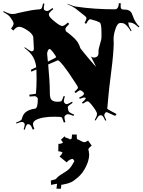

<svg xmlns="http://www.w3.org/2000/svg" viewBox="-54 -750 905 1219"><path d="M408.2 258.8Q387.7 259.8 369.1 280.8L324.2 244.1Q337.9 231 343.3 217.8Q331.1 211.4 315.9 210L316.9 163.1H321.3Q336.9 163.1 346.2 154.8L333 136.7L356 115.7L366.2 127Q366.2 125 367.2 124L388.2 132.8L386.2 135.7Q388.7 135.7 398.9 131.8Q402.3 130.4 403.3 104H433.1Q433.1 132.8 436 133.8Q444.8 136.2 459.2 144.5Q473.6 152.8 481.7 152.8Q489.7 152.8 505.4 142.1L528.3 174.8Q507.3 190.4 507.3 198.2Q507.3 206.1 510.3 211.9V217.8Q512.2 225.1 512.2 230Q512.2 265.6 492.2 306.9Q472.2 348.1 443.8 373.3Q415.5 398.4 397.2 407Q378.9 415.5 345.2 421.9Q337.9 421.9 335 422.9V424.8Q335 434.1 332 448.7L304.2 447.8Q308.1 422.4 308.1 419.9V418.9L309.1 418L305.2 417Q302.2 417 270 423.8L269 396Q299.3 389.2 301.5 386Q303.7 382.8 307.9 378.7Q312 374.5 315.4 371.3Q318.8 368.2 325 364Q331.1 359.9 334.2 357.9Q337.4 356 344.2 351.6Q351.1 347.2 364.5 338.6Q377.9 330.1 388.4 319.1Q398.9 308.1 418 273.9V272.9Q415.5 266.6 408.2 258.8ZM103 74.2 96.2 70.8Q103 48.8 103 41.3Q103 33.7 97.4 28.8Q91.8 23.9 84.5 23.9Q77.1 23.9 50.3 34.2L47.4 28.8Q71.3 19 77.6 14.4Q84 9.8 85 3.9Q91.8 -25.9 112.3 -40.5Q132.8 -55.2 168 -60.1Q186 -61.5 186 -121.1Q186 -126 185.1 -127.9H184.1Q176.8 -139.2 166 -139.2L133.3 -137.2L132.3 -148.9Q174.3 -153.8 174.3 -155.8Q178.2 -199.2 178.2 -250Q178.2 -300.8 177.2 -309.1L145 -294.9L142.1 -307.1L176.3 -323.2Q171.9 -360.4 155.3 -389.2Q138.7 -418 101.1 -445.8L103 -450.2Q134.8 -427.2 147 -423.8Q161.1 -424.8 161.1 -441.9L157.2 -515.1Q151.9 -537.1 118.7 -558.6Q85.4 -580.1 67.4 -580.1Q49.3 -580.1 31.2 -556.2L16.1 -567.9Q32.2 -589.4 32.2 -599.4Q32.2 -609.4 22.9 -623L11.2 -640.1Q2.4 -654.8 -33.7 -673.8L-30.8 -679.2Q4.9 -661.1 22 -661.1L42 -662.1Q46.9 -664.6 92.5 -674.3Q138.2 -684.1 147.7 -685.3Q157.2 -686.5 171.6 -688.5Q186 -690.4 195.8 -690.7Q205.6 -690.9 210 -697.3Q214.4 -703.6 219.2 -728L228 -726.1Q224.1 -708.5 224.1 -701.4Q224.1 -694.3 224.6 -691.9Q225.1 -689.5 226.6 -687.7Q228 -686 228.8 -685.5Q229.5 -685.1 232.4 -683.8Q235.4 -682.6 237.8 -681.4Q240.2 -680.2 247.1 -680.2Q253.9 -680.2 279.3 -699.2L284.2 -691.9Q256.3 -669.9 256.3 -660.2Q256.3 -657.2 257.3 -654.8V-651.9Q261.2 -638.7 294.7 -611.8Q328.1 -585 340.8 -585Q353.5 -585 377 -606.9L385.3 -598.1Q361.3 -574.2 361.3 -566.7Q361.3 -559.1 364.3 -553.2L363.3 -554.2Q364.3 -551.3 367.2 -549.6Q370.1 -547.9 380.6 -539.3Q391.1 -530.8 394.8 -527.8Q398.4 -524.9 407.7 -516.8Q417 -508.8 421.1 -504.2Q425.3 -499.5 432.1 -491.5Q439 -483.4 442.4 -476.6Q452.6 -458.5 456.1 -443.8Q473.6 -420.4 513.2 -373.8Q552.7 -327.1 556.2 -326.2L522.9 -392.1Q529.8 -384.8 542.7 -384.8Q555.7 -384.8 563.5 -392.1Q571.3 -399.4 571.3 -411.1V-423.8Q571.3 -439.9 580.8 -469.2Q590.3 -498.5 590.3 -517.1V-544.9Q590.3 -602.5 578.1 -607.9L557.1 -617.2L526.4 -626Q519.5 -627.9 518.1 -627.9Q508.3 -627.9 493.2 -599.1L482.9 -604Q495.1 -627.9 495.1 -633.5Q495.1 -639.2 487.3 -647L424.3 -696.8Q412.6 -706.1 373 -724.1L374 -726.1Q413.6 -709.5 429.2 -708Q542.5 -690.9 676.3 -690.9Q697.8 -690.9 701.2 -730L712.9 -729Q711.9 -723.1 711.9 -715.6Q711.9 -708 712.2 -704.3Q712.4 -700.7 714.1 -698Q715.8 -695.3 716.3 -693.8Q716.8 -692.4 720 -691.4Q723.1 -690.4 724.1 -690.4Q729 -689 741.7 -689Q754.4 -689 765.6 -683.1Q776.9 -677.2 782.2 -666Q787.6 -654.8 792 -642.1Q804.7 -606 831.1 -581.1L826.2 -576.2Q797.4 -603 779.3 -606L760.3 -607.9Q762.7 -587.9 766.1 -582Q769.5 -576.2 774.2 -567.9Q778.8 -559.6 781.2 -555.2L776.4 -551.8Q748.5 -600.1 722.7 -603.5Q719.2 -604 709 -604Q694.3 -604 683.6 -578.1Q667 -536.1 667 -501L668 -477.1Q667.5 -415 652.8 -300Q638.2 -185.1 635.3 -150.9L627 -60.1Q627 -56.6 686 -25.9L677.2 -14.2L624 -38.1Q616.7 -38.1 612.3 -30.8Q607.9 -23.4 607.9 -18.1Q607.9 -12.7 621.1 13.2L614.3 16.1Q604 -6.8 598.6 -12.5Q593.3 -18.1 586.9 -18.1H583Q576.7 -18.1 571.3 -12.5Q565.9 -6.8 553.2 15.1L547.4 12.2Q562 -14.2 562 -26.9Q562 -39.6 536.6 -73.2Q511.2 -106.9 502.2 -106.9Q493.2 -106.9 472.2 -91.8L466.3 -99.1Q490.2 -117.7 490.2 -127V-127.9Q487.3 -130.9 479.5 -130.9Q471.7 -130.9 452.1 -122.1L449.2 -130.9Q479 -144.5 479 -153.8Q479 -158.2 478 -160.2V-159.2L475.1 -164.1L466.3 -171.9Q460.4 -176.8 454.1 -176.8Q447.8 -176.8 426.3 -159.2L418.9 -167Q440.9 -186.5 440.9 -192.9Q440.9 -199.2 434.6 -208.5Q428.2 -217.8 410.4 -245.1Q392.6 -272.5 381.8 -288.1Q351.6 -332.5 324.2 -360.8Q315.9 -367.2 313 -367.2L252 -340.8Q262.2 -228 262.2 -172.9V-161.1Q262.2 -124 275.4 -114Q288.6 -104 309.6 -104.2Q330.6 -104.5 333.5 -106.4Q339.8 -109.9 350.1 -140.1L357.9 -138.2Q351.1 -115.7 351.1 -107.7Q351.1 -99.6 357.9 -94.2Q361.3 -88.9 369.4 -88.9Q377.4 -88.9 403.3 -104L407.2 -97.2Q388.7 -85 382.3 -79.3Q376 -73.7 376 -68.8L377 -64L378.9 -51.8Q379.9 -43.9 387 -37.8Q394 -31.7 417 -22L413.1 -14.2Q386.7 -24.9 377.9 -24.9Q369.1 -24.9 363.3 -19Q355 -14.6 355 -4.6Q355 5.4 361.3 24.9L351.1 27.8Q341.8 -2.9 336.7 -5.4Q331.5 -7.8 325.2 -7.8L293.9 -8.8Q258.3 -9.8 223.6 -3.9Q155.3 8.3 155.3 38.1Q155.3 46.9 164.1 68.8L154.3 73.2Q145 50.3 138.9 44.2Q132.8 38.1 123 38.1Q113.3 38.1 103 74.2ZM245.1 -405.8 246.1 -398.9 250 -358.9Q302.2 -384.3 302.2 -386.2Q302.2 -393.1 284.7 -416Q267.1 -439 261 -439Q254.9 -439 250 -428.7Q245.1 -418.5 245.1 -405.8Z"/></svg>

Font: Eater Caps
Style: Regular
Weight: 400
Version: Version 001.002